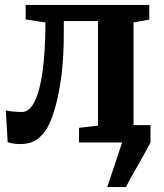

<svg xmlns="http://www.w3.org/2000/svg" viewBox="-20 -575 662 775"><path d="M413 180 473 0 466.5 -70H587.5V0Q572.5 29 553.8 62Q535 95 517.5 126Q500 157 488.5 180ZM60 6.5Q44.5 6.5 32 4.2Q19.5 2 11 -1L3.5 -129Q14 -126.5 33 -124.8Q52 -123 68.5 -123Q98.5 -123 119.5 -164.5Q140.5 -206 151.8 -286.2Q163 -366.5 163.5 -484.5L83.5 -496.5V-555H582.5V-496L519 -484.5V-68L584.5 -59V0H299V-59L375.5 -68V-490H237.5V-441.5Q237.5 -341.5 227.8 -268.8Q218 -196 204.5 -147.5Q191 -99 177.5 -72Q161.5 -38 134.2 -15.8Q107 6.5 60 6.5Z"/></svg>

Font: Merriweather 20pt
Style: Bold
Weight: 700
Version: Version 2.100